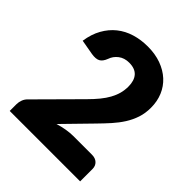

<svg xmlns="http://www.w3.org/2000/svg" viewBox="-204 -862 987 987"><g transform="rotate(45 290.0 -368.0)"><path d="M488 -140Q513 -140 527.5 -126.2Q542 -112.5 542 -90V0H30V-50Q30 -64.5 36 -81Q42 -97.5 57 -111L267 -322.5Q294 -349.5 314 -374Q334 -398.5 347 -422.2Q360 -446 366.5 -469.8Q373 -493.5 373 -520Q373 -563.5 352.2 -586.8Q331.5 -610 289 -610Q254.5 -610 230.8 -591.8Q207 -573.5 198 -546.5Q187.5 -519 170.5 -510Q153.5 -501 122 -506L40 -520.5Q48 -575 70.8 -615.5Q93.5 -656 127.2 -683Q161 -710 204.5 -723.2Q248 -736.5 298 -736.5Q352 -736.5 395.2 -720.8Q438.5 -705 469 -677Q499.5 -649 515.8 -610.2Q532 -571.5 532 -525Q532 -485 520.8 -451Q509.5 -417 490 -386.2Q470.5 -355.5 444.8 -326.8Q419 -298 390 -268.5L247.5 -122.5Q275 -131 302 -135.5Q329 -140 352 -140Z"/></g></svg>

Font: Lato ExtraBold
Style: Regular
Weight: 800
Designer: Lukasz Dziedzic with Adam Twardoch and Botio Nikoltchev
Foundry: tyPoland Lukasz Dziedzic
Version: Version 2.015; 2015-08-06; http://www.latofonts.com/